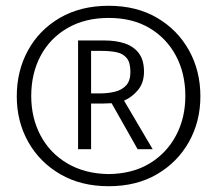

<svg xmlns="http://www.w3.org/2000/svg" viewBox="-20 -820 750 664"><path d="M673 -487Q673 -575 633.5 -646Q594 -717 523 -758.5Q452 -800 356 -800Q259 -800 187.5 -758.5Q116 -717 77 -646Q38 -575 38 -487Q38 -400 77.5 -329.5Q117 -259 188.5 -217.5Q260 -176 356 -176Q452 -176 523 -217.5Q594 -259 633.5 -329.5Q673 -400 673 -487ZM88 -488Q88 -566 120.5 -627Q153 -688 213.5 -723Q274 -758 356 -758Q438 -758 497 -723Q556 -688 588.5 -627Q621 -566 621 -488Q621 -412 588.5 -351Q556 -290 497 -254.5Q438 -219 356 -218Q274 -219 213.5 -254.5Q153 -290 120.5 -351Q88 -412 88 -488ZM331 -644Q360 -644 382.5 -639.5Q405 -635 418 -619.5Q431 -604 431 -571Q431 -541 416.5 -525Q402 -509 378 -503Q354 -497 326 -497H295V-644ZM508 -304 409 -472Q437 -484 457.5 -509Q478 -534 478 -572Q478 -612 460.5 -635.5Q443 -659 412.5 -669.5Q382 -680 342 -680H250V-304H295V-462H337Q344 -462 351 -462.5Q358 -463 366 -463L456 -304Z"/></svg>

Font: Catamaran ExtraLight
Style: Regular
Weight: 250
Designer: Pria Ravichandran
Version: Version 2.000